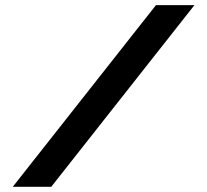

<svg xmlns="http://www.w3.org/2000/svg" viewBox="-20 -723 802 743"><path d="M178.2 0H29.3L583.5 -703.1H732.4Z"/></svg>

Font: Gerhaus
Style: Regular
Weight: 400
Designer: GGBotNet
Foundry: GGBotNet
Version: 1.01